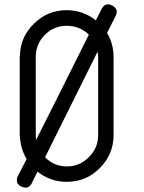

<svg xmlns="http://www.w3.org/2000/svg" viewBox="-20 -839 665 886"><path d="M514 -766C517.3 -773.3 519 -780 519 -786C518.3 -797.3 511 -806.7 497 -814C491 -817.3 485.3 -819 480 -819H478C466 -819 456.3 -812 449 -798C437.7 -774.7 428.7 -757 422 -745C382.7 -776.3 338 -792 288 -792C229.3 -792 179.3 -771.7 138 -731C96 -691 74 -642.3 72 -585V-582C71.3 -582 71 -581.7 71 -581V-576V-216V-211C71 -210.3 71.3 -209.7 72 -209V-208C74 -170.7 84.3 -136.3 103 -105C85 -69.7 71.3 -43.3 62 -26C59.3 -20.7 58 -15 58 -9V-6C57.3 5.3 64 14.7 78 22C86 25.3 93 27 99 27C110.3 27 119.7 20 127 6C138.3 -17.3 147 -35 153 -47C192.3 -15.7 237.3 0 288 0C348 0 398.7 -21 440 -63C482.7 -105 504 -156 504 -216V-252V-540V-576C504 -616.7 494 -653.7 474 -687C494 -726.3 507.3 -752.7 514 -766ZM430 -600C432 -592.7 433 -584.7 433 -576V-540V-252V-216C433 -176 418.7 -142 390 -114C362 -85.3 328 -71 288 -71C249.3 -71 216 -85 188 -113C309.3 -357 390 -519.3 430 -600ZM146 -192C145.3 -199.3 145 -207.3 145 -216V-576C145 -616 159 -650 187 -678C214.3 -706 248 -720 288 -720C328 -720 362 -706.3 390 -679C268.7 -435.7 187.3 -273.3 146 -192Z"/></svg>

Font: Semi-Coder
Style: Regular
Weight: 400
Version: 0.1000